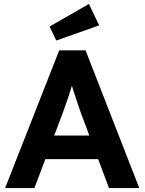

<svg xmlns="http://www.w3.org/2000/svg" viewBox="-20 -956 736 976"><path d="M6 0 281 -700H415L688 0H534L393 -377Q387 -393 378.5 -418Q370 -443 361 -471Q352 -499 344 -524.5Q336 -550 332 -567H359Q353 -545 345.5 -520.5Q338 -496 330 -470.5Q322 -445 313 -421Q304 -397 296 -374L155 0ZM134 -147 183 -267H504L554 -147ZM266 -750 232 -821 432 -936 484 -827Z"/></svg>

Font: Our Lexend SemiBold
Style: Regular
Weight: 600
Designer: Bonnie Shaver-Troup, Thomas Jockin
Foundry: Lexend
Version: Version 1.007